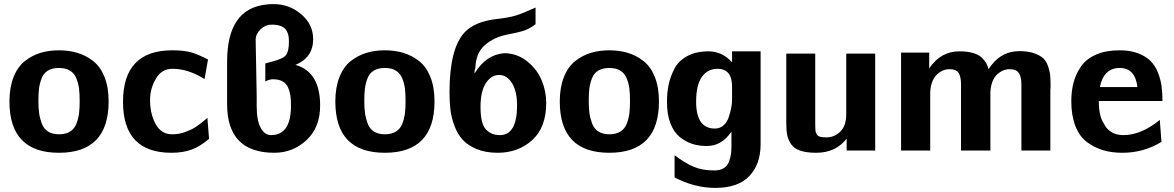

<svg xmlns="http://www.w3.org/2000/svg" viewBox="-20 -733 5718 935"><path d="M26 -239Q26 -307 46 -357.5Q66 -408 101 -435.5Q136 -463 177 -475.5Q218 -488 267 -488Q316 -488 357.5 -475.5Q399 -463 434 -435.5Q469 -408 489 -358Q509 -308 509 -239Q509 11 267 11Q26 11 26 -239ZM167 -241Q167 -207 170.5 -182Q174 -157 183.5 -131.5Q193 -106 214 -92.5Q235 -79 268 -79Q300 -79 321.5 -92.5Q343 -106 352.5 -131.5Q362 -157 365 -181.5Q368 -206 368 -241Q368 -276 365 -301Q362 -326 352 -351Q342 -376 321 -389Q300 -402 267 -402Q234 -402 213 -389Q192 -376 182.5 -351Q173 -326 170 -301.5Q167 -277 167 -241Z M579 -237Q579 -488 819 -488Q874 -488 909 -478.5Q944 -469 993 -443L976 -348Q897 -398 820 -398Q767 -398 739.5 -350.5Q712 -303 711 -254Q709 -184 736.5 -131.5Q764 -79 818 -79Q836 -79 853 -82Q870 -85 885.5 -91.5Q901 -98 912.5 -103Q924 -108 938.5 -118.5Q953 -129 958.5 -133Q964 -137 977 -148L990 -159L998 -57Q955 -20 913 -4.5Q871 11 815 11Q579 11 579 -237Z M1086 -226V-433Q1086 -692 1278 -711H1277Q1288 -713 1313 -713Q1389 -713 1447 -663.5Q1505 -614 1505 -542Q1505 -453 1419 -417Q1539 -383 1539 -219Q1539 -112 1472.5 -50.5Q1406 11 1316 11Q1086 11 1086 -226ZM1272 -336V-424L1308 -434Q1360 -447 1373.5 -466Q1387 -485 1387 -530Q1387 -548 1384.5 -560.5Q1382 -573 1374 -586Q1366 -599 1348 -606Q1330 -613 1302 -613Q1272 -613 1248.5 -590Q1225 -567 1225 -539L1230 -269V-253V-216Q1230 -146 1249.5 -110.5Q1269 -75 1300 -75Q1397 -75 1397 -218Q1397 -246 1394.5 -265.5Q1392 -285 1383.5 -305.5Q1375 -326 1356.5 -336.5Q1338 -347 1310 -347Q1290 -347 1272 -336Z M1613 -239Q1613 -307 1633 -357.5Q1653 -408 1688 -435.5Q1723 -463 1764 -475.5Q1805 -488 1854 -488Q1903 -488 1944.5 -475.5Q1986 -463 2021 -435.5Q2056 -408 2076 -358Q2096 -308 2096 -239Q2096 11 1854 11Q1613 11 1613 -239ZM1754 -241Q1754 -207 1757.5 -182Q1761 -157 1770.5 -131.5Q1780 -106 1801 -92.5Q1822 -79 1855 -79Q1887 -79 1908.5 -92.5Q1930 -106 1939.5 -131.5Q1949 -157 1952 -181.5Q1955 -206 1955 -241Q1955 -276 1952 -301Q1949 -326 1939 -351Q1929 -376 1908 -389Q1887 -402 1854 -402Q1821 -402 1800 -389Q1779 -376 1769.5 -351Q1760 -326 1757 -301.5Q1754 -277 1754 -241Z M2169 -284Q2169 -497 2243 -576Q2293 -628 2396 -640Q2457 -647 2489 -656.5Q2521 -666 2588 -696V-615Q2560 -594 2535 -585Q2510 -576 2452 -565Q2388 -553 2342.5 -514.5Q2297 -476 2295 -402Q2294 -397 2293 -394.5Q2292 -392 2292 -391.5Q2292 -391 2291.5 -389.5Q2291 -388 2291 -385Q2291 -382 2291 -375Q2346 -467 2436 -474Q2499 -473 2547.5 -434Q2596 -395 2618 -341.5Q2640 -288 2640 -232Q2640 -112 2571.5 -50.5Q2503 11 2404 11Q2345 11 2301.5 -7Q2258 -25 2233 -52.5Q2208 -80 2193 -120.5Q2178 -161 2173.5 -199Q2169 -237 2169 -284ZM2320 -213Q2320 -130 2346.5 -102.5Q2373 -75 2414 -75Q2498 -75 2498 -220Q2498 -289 2473 -328.5Q2448 -368 2411 -368Q2372 -368 2346 -328Q2320 -288 2320 -213Z M2706 -239Q2706 -307 2726 -357.5Q2746 -408 2781 -435.5Q2816 -463 2857 -475.5Q2898 -488 2947 -488Q2996 -488 3037.5 -475.5Q3079 -463 3114 -435.5Q3149 -408 3169 -358Q3189 -308 3189 -239Q3189 11 2947 11Q2706 11 2706 -239ZM2847 -241Q2847 -207 2850.5 -182Q2854 -157 2863.5 -131.5Q2873 -106 2894 -92.5Q2915 -79 2948 -79Q2980 -79 3001.5 -92.5Q3023 -106 3032.5 -131.5Q3042 -157 3045 -181.5Q3048 -206 3048 -241Q3048 -276 3045 -301Q3042 -326 3032 -351Q3022 -376 3001 -389Q2980 -402 2947 -402Q2914 -402 2893 -389Q2872 -376 2862.5 -351Q2853 -326 2850 -301.5Q2847 -277 2847 -241Z M3228 -236Q3228 -280 3235.5 -318Q3243 -356 3263 -396Q3283 -436 3326 -459.5Q3369 -483 3431 -483Q3496 -483 3545 -430V-483H3684V-31Q3684 67 3629 124.5Q3574 182 3464 182Q3362 182 3265 131V23Q3316 61 3357.5 79Q3399 97 3459 97Q3487 97 3505 85.5Q3523 74 3530.5 53Q3538 32 3540 15Q3542 -2 3542 -25V-92Q3495 -22 3422 -22Q3383 -22 3350.5 -32.5Q3318 -43 3289.5 -66.5Q3261 -90 3244.5 -133Q3228 -176 3228 -236ZM3370 -238Q3370 -107 3461 -107Q3486 -107 3503.5 -122.5Q3521 -138 3529 -163Q3537 -188 3541 -208.5Q3545 -229 3545 -249V-311Q3545 -398 3474 -398Q3426 -398 3398 -358.5Q3370 -319 3370 -238Z M3809 -134V-472H3950V-125Q3950 -105 3951 -96.5Q3952 -88 3957.5 -79Q3963 -70 3974 -67Q3985 -64 4005 -64Q4043 -64 4072 -92Q4101 -120 4101 -177V-472H4242V0H4103V-58Q4050 11 3955 11Q3907 11 3876.5 0.5Q3846 -10 3832 -31.5Q3818 -53 3813.5 -75.5Q3809 -98 3809 -134Z M4368 0V-477H4505V-400Q4561 -483 4652 -483Q4692 -483 4720 -474.5Q4748 -466 4762.5 -451Q4777 -436 4783.5 -424Q4790 -412 4794 -396Q4850 -484 4945 -484Q4987 -484 5016.5 -473.5Q5046 -463 5061 -448.5Q5076 -434 5084.5 -408.5Q5093 -383 5094.5 -363Q5096 -343 5096 -311Q5096 -308 5095.5 -302Q5095 -296 5095 -293V0H4954V-322Q4954 -357 4942.5 -376Q4931 -395 4899 -396Q4872 -397 4849 -381Q4807 -354 4803 -286V0H4660V-322Q4660 -357 4649.5 -376Q4639 -395 4607 -396Q4579 -397 4556 -381Q4514 -353 4510 -286V-285V0Z M5197 -240Q5197 -291 5208.5 -333Q5220 -375 5245.5 -411Q5271 -447 5318.5 -467.5Q5366 -488 5432 -488Q5484 -488 5522 -473.5Q5560 -459 5582.5 -436.5Q5605 -414 5618.5 -380.5Q5632 -347 5636.5 -314Q5641 -281 5641 -241H5331Q5331 -166 5356 -131Q5365 -109 5389 -92Q5413 -75 5451 -75Q5537 -75 5628 -149L5636 -42Q5549 11 5446 11Q5394 11 5352 -1.5Q5310 -14 5273.5 -41Q5237 -68 5217 -119Q5197 -170 5197 -240ZM5336 -309H5519Q5508 -402 5433 -402Q5355 -402 5336 -309Z"/></svg>

Font: Coval
Style: Heavy
Weight: 900
Foundry: Context Ltd
Version: Version 001.000